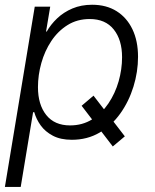

<svg xmlns="http://www.w3.org/2000/svg" viewBox="-23 -563 638 788"><path d="M360.8 -170.4 489.3 -3.4 439.9 38.1 312 -128.9ZM-2.9 204.1 119.6 -535.6H183.1L166 -433.6H168.9Q185.1 -462.4 211.4 -487.5Q237.8 -512.7 273.9 -528.1Q310.1 -543.5 355 -543.5Q413.6 -543.5 455.6 -517.1Q497.6 -490.7 520.5 -442.9Q543.5 -395 543.5 -329.6Q543.5 -268.1 524.7 -207.3Q505.9 -146.5 470.9 -97.4Q436 -48.3 385.7 -18.8Q335.4 10.7 272 10.7Q225.6 10.7 194.1 -5.9Q162.6 -22.5 144 -48.3Q125.5 -74.2 117.7 -102.5H112.8L62 204.1ZM264.6 -48.3Q315.4 -48.3 355 -73Q394.5 -97.7 422.1 -138.7Q449.7 -179.7 463.9 -229.2Q478 -278.8 478 -328.1Q478 -399.4 443.8 -442.1Q409.7 -484.9 345.2 -484.9Q293.9 -484.9 254.4 -460.2Q214.8 -435.5 187.7 -394.8Q160.6 -354 146.7 -304.4Q132.8 -254.9 132.8 -205.1Q132.8 -133.8 166.7 -91.1Q200.7 -48.3 264.6 -48.3Z"/></svg>

Font: Inter 20pt Light
Style: Italic
Weight: 300
Italic angle: -9.3988°
Version: Version 4.001;git-66647c0bb